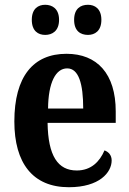

<svg xmlns="http://www.w3.org/2000/svg" viewBox="-20 -773 541 803"><path d="M348 -627C376 -627 404 -643 404 -690C404 -737 376 -753 348 -753C317 -753 290 -737 290 -690C290 -643 317 -627 348 -627ZM169 -627C198 -627 227 -643 227 -690C227 -737 198 -753 169 -753C140 -753 113 -737 113 -690C113 -643 140 -627 169 -627ZM268 10C396 10 447 -52 447 -102C447 -124 434 -138 417 -144C397 -97 361 -60 301 -60C222 -60 181 -121 179 -259H464V-307C464 -465 386 -548 258 -548C119 -548 40 -453 40 -265C40 -91 117 10 268 10ZM328 -319H181C182 -428 213 -487 261 -487C309 -487 328 -423 328 -319Z"/></svg>

Font: Noto Serif Georgian Condensed Bold
Style: Regular
Weight: 700
Width: 3
Designer: Monotype Design Team, Akaki Razmadze
Foundry: Google LLC
Version: Version 2.003